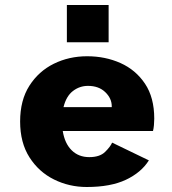

<svg xmlns="http://www.w3.org/2000/svg" viewBox="-20 -737 690 768"><path d="M327 11Q257 11 196.2 -19Q135.5 -49 98 -107.5Q60.5 -166 60.5 -251Q60.5 -336 97.5 -394Q134.5 -452 195.2 -482Q256 -512 328.5 -512Q401 -512 462 -484.8Q523 -457.5 560 -402.2Q597 -347 597 -262.5Q597 -250.5 595.8 -236.8Q594.5 -223 592 -213H231Q239 -163 266.8 -135.8Q294.5 -108.5 337 -108.5Q379 -108.5 400.2 -129.2Q421.5 -150 428.5 -166.5L575.5 -95.5Q545 -47 483.8 -18Q422.5 11 327 11ZM332 -393.5Q298.5 -393.5 271.8 -373Q245 -352.5 234 -308.5H427V-312Q427 -343.5 401 -368.5Q375 -393.5 332 -393.5ZM247.5 -717H414.5V-568H247.5Z"/></svg>

Font: Trispace
Style: Bold
Weight: 700
Designer: Tyler Finck
Foundry: Etcetera Type Company
Version: Version 1.210; ttfautohint (v1.8.3)